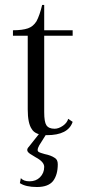

<svg xmlns="http://www.w3.org/2000/svg" viewBox="-20 -540 348 774"><path d="M158.2 -418H272.9V-396H158.2V-87.9Q158.2 -48.3 167 -35.2Q176.3 -21 200.2 -21Q216.3 -21 233.9 -33.2Q250.5 -44.9 254.9 -61L272.9 -48.8Q254.9 4.9 168.9 4.9Q122.1 4.9 107.9 -20Q91.8 -43 91.8 -99.1V-396H32.2V-418Q70.3 -418 92.8 -425.8Q113.8 -433.1 127 -454.1Q140.1 -478.5 149.9 -520H158.2ZM64 178.2Q75.2 190.9 99.1 190.9Q125 190.9 141.1 174.8Q158.2 157.7 158.2 132.8Q158.2 112.3 124 94.2L101.1 80.1Q89.8 72.3 89.8 64.9Q89.8 58.1 96.2 51.8L137.2 0H167L138.2 45.9Q131.8 57.1 131.8 64.9Q131.8 71.3 139.2 74.2Q141.6 75.7 160.2 81.1Q186 86.4 200.2 96.2Q212.9 103 212.9 122.1Q212.9 165 193.8 189.9Q174.3 213.9 128.9 213.9Q84 213.9 60.1 198.2Z"/></svg>

Font: Unna Light
Style: Regular
Weight: 300
Designer: Jorge de Buen Unna
Foundry: Omnibus-Type
Version: Version 2.007;PS 002.007;hotconv 1.0.88;makeotf.lib2.5.64775